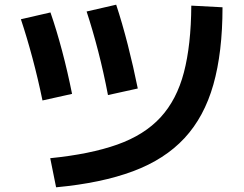

<svg xmlns="http://www.w3.org/2000/svg" viewBox="-20 -768 1040 818"><path d="M194 -94Q364 -111 479.5 -152Q595 -193 664 -268Q733 -343 763.5 -459.5Q794 -576 795 -744L928 -737Q928 -545 889 -407.5Q850 -270 766 -179.5Q682 -89 547 -38.5Q412 12 219 30ZM161 -340Q142 -432 118.5 -520Q95 -608 69 -686L195 -715Q221 -640 244.5 -551.5Q268 -463 287 -368ZM440 -363Q422 -458 398.5 -549Q375 -640 349 -719L475 -748Q501 -669 524.5 -577Q548 -485 567 -391Z"/></svg>

Font: M PLUS 1 Code
Style: Bold
Weight: 700
Designer: Coji Morishita
Foundry: UNDERFOREST DESIGN
Version: Version 1.002